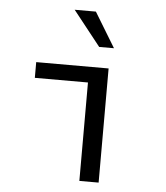

<svg xmlns="http://www.w3.org/2000/svg" viewBox="-52 -767 704 814"><g transform="rotate(5 300.0 -360.5)"><path d="M350.1 -573.2 232.9 -721.2H323.2L413.1 -573.2ZM89.8 -418.9V-485.8H397.9V0H315.9V-418.9Z"/></g></svg>

Font: SourceCodePro-Regular
Style: Regular
Weight: 400
Monospace: yes
Designer: Paul D. Hunt
Foundry: Adobe Systems Incorporated
Version: Version 1.009;PS 1.000;hotconv 1.0.70;makeotf.lib2.5.5900